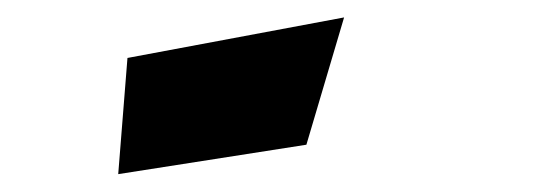

<svg xmlns="http://www.w3.org/2000/svg" viewBox="-20 -756 621 216"><path d="M113 -560.1 123.4 -690.8 367.1 -736.4 324.7 -593.2Z"/></svg>

Font: TitilliumWeb ExtraLight
Style: Regular
Weight: 400
Designer: Mohamed Gaber, Accademia di Belle Arti di Urbino and others
Foundry: Kief Type Foundry, Accademia di Belle Arti di Urbino and others
Version: Version 3.000; ttfautohint (v1.8.2)